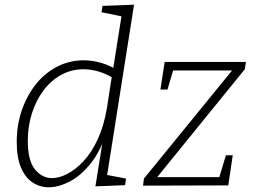

<svg xmlns="http://www.w3.org/2000/svg" viewBox="-20 -788 1078 815"><path d="M187 7Q150 7 119 -13Q88 -33 69.5 -75.5Q51 -118 51 -186Q51 -257 72.5 -319.5Q94 -382 132 -430Q170 -478 222.5 -505Q275 -532 336 -532Q370 -532 408 -521.5Q446 -511 487 -485L459 -488L499 -740L514 -715L411 -736L415 -763L549 -768L431 -21L415 -49L515 -30L511 -2L385 3L419 -209L432 -226Q406 -145 364 -93Q322 -41 275 -17Q228 7 187 7ZM201 -32Q231 -32 266 -50Q301 -68 335 -104.5Q369 -141 395 -197Q421 -253 434 -330L456 -472L465 -454Q431 -475 398.5 -484.5Q366 -494 334 -494Q283 -494 239.5 -470Q196 -446 164.5 -404Q133 -362 115.5 -307Q98 -252 98 -190Q98 -107 128 -69.5Q158 -32 201 -32ZM968 -129 949 -1 587 0 591 -30 975 -501 982 -489H701L719 -503L691 -408H661L679 -525H1024L1019 -494L635 -21L634 -36H924L906 -20L939 -129Z"/></svg>

Font: Bitter Thin Light
Style: Italic
Weight: 300
Italic angle: -9°
Version: Version 2.002